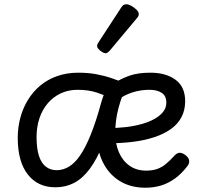

<svg xmlns="http://www.w3.org/2000/svg" viewBox="-20 -859 933 898"><path d="M63 -214Q63 -263 75 -308Q87 -353 110.5 -391.5Q134 -430 168 -458.5Q202 -487 247 -503Q292 -519 346 -519Q392 -519 430 -512Q468 -505 503 -493Q538 -481 575 -466Q549 -410 534 -353Q519 -296 519 -238Q519 -186 536.5 -146Q554 -106 586.5 -83.5Q619 -61 663 -61Q693 -61 714.5 -68.5Q736 -76 755 -91.5Q774 -107 794 -129Q808 -145 821 -144.5Q834 -144 848 -133Q862 -122 864.5 -109.5Q867 -97 858 -84Q829 -46 797.5 -23.5Q766 -1 732 9Q698 19 660 19Q590 19 539 -13Q488 -45 460.5 -101.5Q433 -158 433 -229Q433 -280 440.5 -322Q448 -364 459.5 -399Q471 -434 483 -461L518 -393Q472 -413 433 -426Q394 -439 343 -439Q300 -439 264.5 -422.5Q229 -406 203.5 -376Q178 -346 164.5 -306Q151 -266 151 -218Q151 -165 162 -130.5Q173 -96 194.5 -79.5Q216 -63 245 -63Q275 -63 302.5 -79.5Q330 -96 355 -132.5Q380 -169 404.5 -229.5Q429 -290 453 -378L519 -368Q492 -262 463 -188.5Q434 -115 400 -69.5Q366 -24 326.5 -3.5Q287 17 239 17Q157 17 110 -43Q63 -103 63 -214ZM846 -386Q846 -344 829 -311.5Q812 -279 780 -256Q748 -233 703.5 -218Q659 -203 604.5 -196Q550 -189 488 -189V-260Q529 -260 568 -264.5Q607 -269 641.5 -278.5Q676 -288 702 -302.5Q728 -317 743 -336Q758 -355 758 -379Q758 -411 736 -425Q714 -439 679 -439Q638 -439 600 -427Q562 -415 530 -391L509 -468Q548 -492 587 -505.5Q626 -519 684 -519Q756 -519 801 -486Q846 -453 846 -386ZM475 -610Q464 -610 449 -622Q434 -634 434 -644Q434 -647 435 -650Q436 -653 440 -660L547 -824Q552 -832 557.5 -835.5Q563 -839 571 -839Q581 -839 594.5 -831.5Q608 -824 618.5 -813.5Q629 -803 629 -794Q629 -787 626.5 -782.5Q624 -778 617 -770L494 -623Q482 -610 475 -610Z"/></svg>

Font: Playwrite HU
Style: Regular
Weight: 400
Designer: Veronika Burian, José Scaglione
Foundry: TypeTogether
Version: Version 1.002